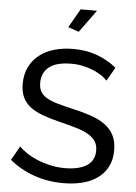

<svg xmlns="http://www.w3.org/2000/svg" viewBox="-61 -976 732 1030"><g transform="rotate(5 304.5 -461.5)"><path d="M331 -809 273 -829 331 -930H419ZM502 -561Q490 -575 470 -588Q450 -601 425 -611.5Q400 -622 370.5 -628.5Q341 -635 309 -635Q226 -635 187.5 -604Q149 -573 149 -519Q149 -490 160 -471Q171 -452 194.5 -438.5Q218 -425 253 -415Q288 -405 336 -394Q391 -382 435.5 -366.5Q480 -351 511.5 -328Q543 -305 559.5 -272Q576 -239 576 -191Q576 -140 556 -102.5Q536 -65 501.5 -40.5Q467 -16 420 -4.5Q373 7 318 7Q236 7 162.5 -18.5Q89 -44 29 -93L72 -169Q88 -152 113.5 -135Q139 -118 171.5 -104.5Q204 -91 241.5 -82.5Q279 -74 320 -74Q396 -74 438 -101Q480 -128 480 -182Q480 -212 466.5 -232.5Q453 -253 427 -268Q401 -283 362.5 -294.5Q324 -306 275 -318Q221 -331 180 -346Q139 -361 111.5 -382Q84 -403 70 -433Q56 -463 56 -505Q56 -556 75 -595Q94 -634 128 -661Q162 -688 209 -701.5Q256 -715 311 -715Q383 -715 441 -693Q499 -671 544 -634Z"/></g></svg>

Font: PTCRaleway Medium
Style: Regular
Weight: 500
Designer: Matt McInerney, Pablo Impallari, Rodrigo Fuenzalida
Foundry: Matt McInerney, Pablo Impallari, Rodrigo Fuenzalida
Version: Version 3.000g; ttfautohint (v1.5) -l 8 -r 28 -G 28 -x 14 -D